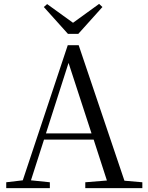

<svg xmlns="http://www.w3.org/2000/svg" viewBox="-20 -966 758 986"><path d="M222 -945 205 -930 329 -792H382L506 -930L489 -946L355 -849ZM332 -643 450 -281H216ZM418 0H711V-30L619 -38L384 -734H328L97 -40L12 -30V0H236V-30L139 -40L206 -249H461L529 -39L418 -30Z"/></svg>

Font: Source Han Serif CN
Style: Regular
Weight: 400
Designer: Ryoko NISHIZUKA 西塚涼子 (kana & ideographs); Frank Grießhammer (Latin, Greek & Cyrillic); Wenlong ZHANG 张文龙 (bopomofo); San
Foundry: Adobe
Version: Version 2.003;hotconv 1.1.1;makeotfexe 2.6.0